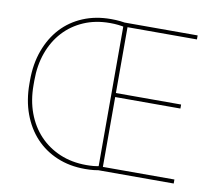

<svg xmlns="http://www.w3.org/2000/svg" viewBox="-78 -798 1021 896"><g transform="rotate(10 432.0 -350.0)"><path d="M440 -700V0H799V-19H460V-350H769V-369H460V-681H789V-700ZM450 -21Q433 -17 416 -15.5Q399 -14 381 -14H383Q313 -14 256.5 -38Q200 -62 159.5 -105Q119 -148 97 -207.5Q75 -267 75 -339V-361Q75 -433 96.5 -492.5Q118 -552 157.5 -595Q197 -638 252.5 -662Q308 -686 376 -686H378Q398 -686 416 -684Q434 -682 451 -678L461 -696Q441 -701 421 -703Q401 -705 379 -705H377Q305 -705 245.5 -680Q186 -655 144 -609.5Q102 -564 78.5 -500Q55 -436 55 -358V-342Q55 -264 78.5 -200Q102 -136 144.5 -90.5Q187 -45 246.5 -20Q306 5 378 5H380Q401 5 421 3Q441 1 460 -4Z"/></g></svg>

Font: Fixel Variable
Style: Regular
Weight: 100
Width: 3
Designer: AlfaBravo + MacPaw
Foundry: Kyrylo Tkachov, Marchela Mozhyna, Serhii Makarenko, Maria Weinstein, Zakhar Kryvoshyya
Version: Version 1.211